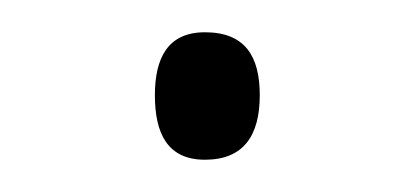

<svg xmlns="http://www.w3.org/2000/svg" viewBox="-20 -387 255 119"><path d="M76 -328C76 -304 84 -288 107 -288C131 -288 141 -303 141 -328C141 -352 132 -367 107 -367C84 -367 76 -351 76 -328Z"/></svg>

Font: Noto Sans Thai Looped SemiCondensed ExtraLight
Style: Regular
Weight: 200
Width: 4
Designer: Sasikarn Vongin, Ben Mitchell
Foundry: The Fontpad Ltd
Version: Version 1.001